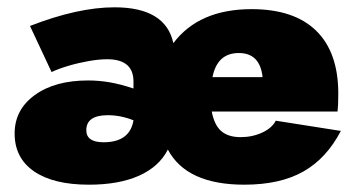

<svg xmlns="http://www.w3.org/2000/svg" viewBox="-20 -495 979 525"><path d="M223 10Q126 10 73 -26.5Q20 -63 20 -130Q20 -195 75 -235Q130 -275 221 -275Q250 -275 279.5 -270Q309 -265 345 -253V-272Q345 -333 273 -333Q251 -333 222.5 -328Q194 -323 167 -315Q140 -307 121 -298L62 -424Q193 -475 293 -475Q433 -475 454 -377Q524 -470 668 -470Q784 -470 844.5 -411Q905 -352 905 -239Q905 -206 903 -190H559Q566 -153 585 -136.5Q604 -120 638 -120Q670 -120 697 -132.5Q724 -145 734 -165L912 -137Q873 -62 809.5 -26Q746 10 648 10Q490 10 439 -86Q415 -39 360 -14.5Q305 10 223 10ZM633 -350Q574 -350 561 -284H698Q691 -350 633 -350ZM263 -106Q335 -106 345 -166Q310 -180 275 -180Q216 -180 216 -139Q216 -106 263 -106Z"/></svg>

Font: Jost* Black
Style: Regular
Weight: 900
Version: Version 3.7